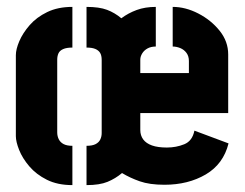

<svg xmlns="http://www.w3.org/2000/svg" viewBox="-20 -536 711 557"><path d="M231 1V-113Q248 -113 257.5 -118Q267 -123 271 -131.5Q275 -140 275 -150V-362Q275 -375 270.5 -382.5Q266 -390 256.5 -394Q247 -398 231 -398V-516Q268 -516 290.5 -507.5Q313 -499 332 -483Q352 -498 376.5 -507Q401 -516 432 -516V-401Q418 -401 408 -395.5Q398 -390 392.5 -381Q387 -372 387 -363V-324H528V-359Q528 -373 521 -382.5Q514 -392 503 -396.5Q492 -401 481 -401V-516Q518 -516 555 -497Q592 -478 617 -447Q642 -416 642 -378V-208H387V-159Q387 -143 395.5 -131.5Q404 -120 421 -114Q438 -108 464 -108Q491 -108 514.5 -117.5Q538 -127 544 -157L643 -120Q628 -60 577 -30Q526 0 457 0Q414 0 385.5 -10Q357 -20 334 -34Q315 -18 292 -8.5Q269 1 231 1ZM190 1Q147 1 116 -14.5Q85 -30 65 -53.5Q45 -77 35.5 -101Q26 -125 26 -141V-376Q26 -393 36 -416.5Q46 -440 66 -463Q86 -486 117 -501Q148 -516 190 -516V-398Q173 -398 163 -393.5Q153 -389 149.5 -381Q146 -373 146 -363V-152Q146 -141 150.5 -132Q155 -123 164.5 -118Q174 -113 190 -113Z"/></svg>

Font: Stick No Bills ExtraLight ExtraBold
Style: Regular
Weight: 800
Version: Version 2.000